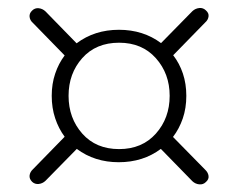

<svg xmlns="http://www.w3.org/2000/svg" viewBox="-20 -586 607 490"><path d="M64 -154 145 -237Q129.5 -258 120.8 -284.2Q112 -310.5 112 -341.5Q112 -372 120.8 -398Q129.5 -424 145 -444.5L64 -527.5Q56.5 -534 55.5 -543Q54.5 -552 62 -559Q69 -566 78.8 -565Q88.5 -564 96 -557L175.5 -475.5Q221.5 -510 283.5 -510Q345.5 -510 391 -476L471 -557.5Q478.5 -564.5 488.5 -565.5Q498.5 -566.5 505.5 -559.5Q513.5 -552.5 512.2 -543.8Q511 -535 503.5 -528.5L422 -445Q438 -424.5 446.8 -398.2Q455.5 -372 455.5 -341.5Q455.5 -310 446.5 -283.8Q437.5 -257.5 421.5 -236.5L503.5 -153Q511 -146 512.2 -137.2Q513.5 -128.5 505.5 -121.5Q498.5 -114.5 488.5 -115.5Q478.5 -116.5 471 -123.5L390.5 -206Q345 -172 283 -172Q221.5 -172 176 -206L96 -124.5Q88.5 -117.5 78.8 -116.5Q69 -115.5 62 -122Q54.5 -129.5 55.5 -138.2Q56.5 -147 64 -154ZM284 -205.5Q342.5 -205.5 377.8 -245Q413 -284.5 413 -341.5Q413 -398 377.8 -437.5Q342.5 -477 284 -477Q225 -477 190 -437.8Q155 -398.5 155 -341.5Q155 -284.5 190 -245Q225 -205.5 284 -205.5Z"/></svg>

Font: Fraunces 72pt S000
Style: Bold
Weight: 700
Version: Version 1.000; ttfautohint (v1.8.3)